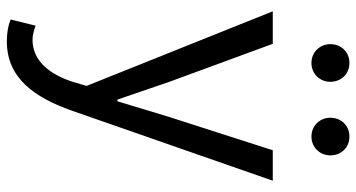

<svg xmlns="http://www.w3.org/2000/svg" viewBox="-260 -547 1041 561"><g transform="rotate(90 260.5 -266.5)"><path d="M101 234C209 234 265 152 303 45L508 -543H419L322 -241C307 -193 291 -138 276 -89H271C254 -138 235 -194 219 -241L108 -543H13L231 1L219 42C197 109 158 159 96 159C82 159 66 154 55 150L37 223C54 230 75 234 101 234ZM164 -656C196 -656 219 -681 219 -711C219 -743 196 -767 164 -767C132 -767 109 -743 109 -711C109 -681 132 -656 164 -656ZM379 -656C411 -656 434 -681 434 -711C434 -743 411 -767 379 -767C347 -767 324 -743 324 -711C324 -681 347 -656 379 -656Z"/></g></svg>

Font: Noto Sans Japanese Regular
Style: Regular
Weight: 400
Designer: Ryoko NISHIZUKA (kana & ideographs); Paul D. Hunt (Latin, Greek & Cyrillic); Wenlong ZHANG (bopomofo); Sandoll Communica
Foundry: Adobe Systems Incorporated
Version: Version 1.000;PS 1;hotconv 1.0.78;makeotf.lib2.5.61930